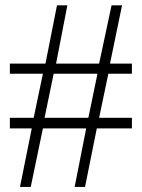

<svg xmlns="http://www.w3.org/2000/svg" viewBox="-20 -698 540 732"><path d="M184.6 -417 149.9 -249H316.9L351.6 -417ZM349.1 -208.5 304.2 14.6H264.6L308.6 -208.5H143.6L97.2 14.6H56.2L101.1 -208.5H17.6V-249H108.4L143.6 -417H17.6V-455.6H153.3L197.3 -677.7H236.8L193.8 -455.6H357.9L405.3 -677.7H445.3L399.4 -455.6H482.9V-417H393.1L357.9 -249H482.9V-208.5Z"/></svg>

Font: Doulos SIL Phon
Style: Regular
Weight: 400
Designer: Walt Agee, Victor Gaultney, Peter Martin, Debbi Hosken, Becca Hirsbrunner
Foundry: SIL International
Version: Version 5.000